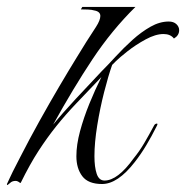

<svg xmlns="http://www.w3.org/2000/svg" viewBox="-25 -525 536 553"><path d="M-4 8Q-5 8 -5 6Q-5 4 -4 3Q-1 -3 2 -10Q5 -17 12 -31Q19 -45 33 -72Q59 -123 88.5 -176Q118 -229 146 -276.5Q174 -324 195 -358Q216 -392 224 -405Q239 -428 251.5 -447.5Q264 -467 264 -479Q264 -492 246 -495Q240 -497 228.5 -497.5Q217 -498 208 -498L212 -505H365Q297 -438 241.5 -354.5Q186 -271 128 -166Q154 -198 193 -240Q232 -282 268 -320Q286 -338 308.5 -362.5Q331 -387 356.5 -410Q382 -433 408.5 -448Q435 -463 461 -463Q475 -463 483 -455.5Q491 -448 491 -438Q491 -423 476 -414Q466 -427 446 -427Q423 -427 394.5 -411.5Q366 -396 342.5 -377.5Q319 -359 309 -349L298 -338Q287 -307 275 -260Q263 -213 255 -163.5Q247 -114 247 -75Q247 -44 253.5 -24.5Q260 -5 276 -5Q314 -5 360 -69Q377 -90 390.5 -113Q404 -136 419 -164Q421 -168 426 -169Q431 -170 426 -161Q412 -133 396.5 -107Q381 -81 363 -58Q314 5 269 5Q229 5 212 -17.5Q195 -40 195 -75Q195 -108 205.5 -147Q216 -186 232.5 -226.5Q249 -267 267 -303Q227 -261 195.5 -228Q164 -195 137.5 -162Q111 -129 86 -90.5Q61 -52 35 1Q35 1 34.5 1.5Q34 2 33 2Q26 -4 20 -4Q10 -4 4 2Q-3 8 -4 8Z"/></svg>

Font: Imperial Script
Style: Regular
Weight: 400
Designer: Robert E. Leuschke
Foundry: Robert E. Leuschke
Version: Version 1.010; ttfautohint (v1.8.3)